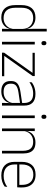

<svg xmlns="http://www.w3.org/2000/svg" viewBox="1048 -1752 714 2849"><g transform="rotate(90 1404.5 -327.0)"><path d="M237.5 10Q149 10 102 -43.8Q55 -97.5 55 -199V-287.5Q55 -389 102.2 -442.8Q149.5 -496.5 239.5 -496.5Q288 -496.5 325.8 -477.8Q363.5 -459 385.8 -425.2Q408 -391.5 410.5 -345.5H423.5L408.5 -309.5Q405.5 -360.5 383.5 -394.5Q361.5 -428.5 326.2 -445.8Q291 -463 247.5 -463Q173.5 -463 134 -419Q94.5 -375 94.5 -290V-197.5Q94.5 -112.5 134 -68.2Q173.5 -24 248.5 -24Q292 -24 325.8 -41.8Q359.5 -59.5 381.5 -91.2Q403.5 -123 410 -164.5L423 -132.5H411.5Q406 -93 384 -60.8Q362 -28.5 325.2 -9.2Q288.5 10 237.5 10ZM406.5 0 409.5 -126.5 408.5 -140V-347L409 -359L406.5 -497.5V-664H446V0Z M600 0V-486.5H639.5V0ZM620 -585.5Q604.5 -585.5 596.8 -594.5Q589 -603.5 589 -620.5V-624.5Q589 -641 596.8 -650Q604.5 -659 620 -659Q635 -659 642.8 -650Q650.5 -641 650.5 -624.5V-620.5Q650.5 -603 642.8 -594.2Q635 -585.5 620 -585.5Z M1110 -33.5V0H761V-31L1060.5 -453.5H762.5V-486.5H1108V-456L809 -33.5Z M1506.5 0 1509 -125 1507 -131.5V-290L1507.5 -328Q1507.5 -394.5 1474 -428.5Q1440.5 -462.5 1369.5 -462.5Q1315.5 -462.5 1272.2 -445.5Q1229 -428.5 1198 -407L1202.5 -444Q1219 -456 1243.8 -468.2Q1268.5 -480.5 1301 -488.5Q1333.5 -496.5 1374 -496.5Q1419 -496.5 1451.8 -485Q1484.5 -473.5 1505.5 -451.8Q1526.5 -430 1536.5 -399Q1546.5 -368 1546.5 -328.5V0ZM1333 10Q1260.5 10 1221.2 -24.2Q1182 -58.5 1182 -124V-136.5Q1182 -197.5 1220 -229.8Q1258 -262 1345 -274.5L1516.5 -300L1518.5 -269L1350.5 -244.5Q1282 -234.5 1251.8 -210Q1221.5 -185.5 1221.5 -138.5V-128Q1221.5 -77 1252.5 -50.5Q1283.5 -24 1343 -24Q1391.5 -24 1426.2 -42.2Q1461 -60.5 1482.2 -91.8Q1503.5 -123 1510 -162L1520.5 -131H1511.5Q1506.5 -94 1485.5 -61.8Q1464.5 -29.5 1426.5 -9.8Q1388.5 10 1333 10Z M1692.5 0V-486.5H1732V0ZM1712.5 -585.5Q1697 -585.5 1689.2 -594.5Q1681.5 -603.5 1681.5 -620.5V-624.5Q1681.5 -641 1689.2 -650Q1697 -659 1712.5 -659Q1727.5 -659 1735.2 -650Q1743 -641 1743 -624.5V-620.5Q1743 -603 1735.2 -594.2Q1727.5 -585.5 1712.5 -585.5Z M2217.5 0V-308Q2217.5 -356 2204.5 -390.5Q2191.5 -425 2162 -443.8Q2132.5 -462.5 2083 -462.5Q2037.5 -462.5 2003.5 -444.5Q1969.5 -426.5 1949 -395.2Q1928.5 -364 1921.5 -324L1910.5 -356H1920.5Q1926 -394 1947 -426Q1968 -458 2005 -477.2Q2042 -496.5 2094 -496.5Q2153.5 -496.5 2189.2 -474.2Q2225 -452 2241 -410.8Q2257 -369.5 2257 -311.5V0ZM1885.5 0V-486.5H1925L1922.5 -362.5L1925 -361V0Z M2584 10Q2486 10 2433.5 -41.2Q2381 -92.5 2381 -187V-290.5Q2381 -391.5 2429.5 -445Q2478 -498.5 2571 -498.5Q2633 -498.5 2675.2 -474.2Q2717.5 -450 2739.2 -404.8Q2761 -359.5 2761 -295.5V-278Q2761 -265.5 2760.5 -252.8Q2760 -240 2758.5 -225.5H2722Q2722.5 -245.5 2722.5 -263.2Q2722.5 -281 2722.5 -296Q2722.5 -350.5 2705.2 -388Q2688 -425.5 2654.2 -445.2Q2620.5 -465 2571 -465Q2497 -465 2458.5 -421Q2420 -377 2420 -293V-245V-239V-184.5Q2420 -147 2431 -117.5Q2442 -88 2463.2 -67.2Q2484.5 -46.5 2516 -35.5Q2547.5 -24.5 2589 -24.5Q2636 -24.5 2676.5 -38.5Q2717 -52.5 2752.5 -78.5L2748 -40Q2717.5 -17 2675.8 -3.5Q2634 10 2584 10ZM2401 -225.5V-257.5H2748.5V-225.5Z"/></g></svg>

Font: Anek Telugu ExtraLight
Style: Regular
Weight: 250
Version: Version 1.003